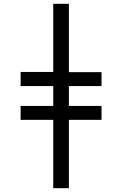

<svg xmlns="http://www.w3.org/2000/svg" viewBox="-20 -843 640 1006"><path d="M259 143V-215H88V-288H259V-392H88V-466H259V-823H341V-465H512V-392H341V-288H512V-215H341V143Z"/></svg>

Font: Iosevka SS04 Extended
Style: Regular
Weight: 400
Width: 7
Monospace: yes
Designer: Belleve Invis
Foundry: Belleve Invis
Version: Version 19.0.0; ttfautohint (v1.8.4)